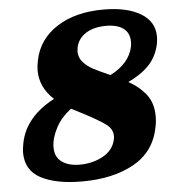

<svg xmlns="http://www.w3.org/2000/svg" viewBox="-52 -758 740 816"><g transform="rotate(-5 318.0 -350.0)"><path d="M498 -394Q546 -367 573.5 -330.5Q601 -294 601 -240Q601 -213 596 -192Q576 -89 487 -39.5Q398 10 266 10Q155 10 90.5 -24Q26 -58 26 -134Q26 -150 31 -175Q53 -285 177 -350Q118 -404 118 -477Q118 -494 123 -519Q141 -608 220 -659Q299 -710 419 -710Q519 -710 577.5 -675Q636 -640 636 -576Q636 -562 633 -545Q622 -492 588 -456Q554 -420 498 -394ZM524 -564Q524 -601 498 -620.5Q472 -640 424 -640Q372 -640 338 -618.5Q304 -597 296 -559Q294 -547 294 -542Q294 -516 311 -496.5Q328 -477 353.5 -463.5Q379 -450 425 -430Q507 -472 522 -542Q524 -550 524 -564ZM417 -171Q417 -200 390 -220.5Q363 -241 302 -273Q259 -295 246 -302Q203 -271 180 -227Q157 -183 157 -145Q157 -103 186 -82.5Q215 -62 261 -62Q318 -62 362.5 -87Q407 -112 416 -159Q417 -163 417 -171Z"/></g></svg>

Font: Taviraj Black
Style: Italic
Weight: 900
Italic angle: -12°
Designer: Katatrad Team
Foundry: CadsonDemak
Version: Version 1.001